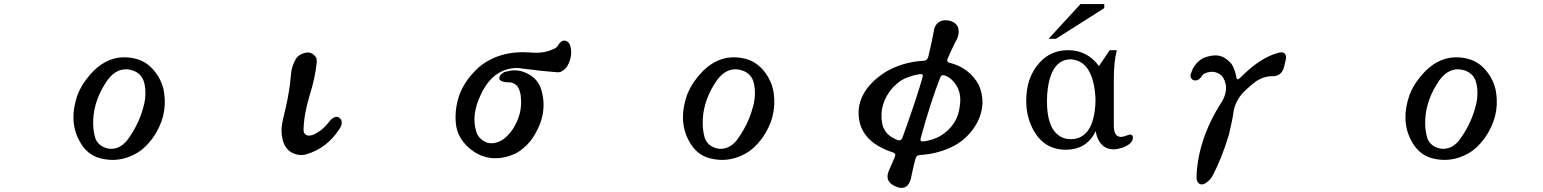

<svg xmlns="http://www.w3.org/2000/svg" viewBox="-20 -724 7596 945"><path d="M562 -440Q609 -446 651 -434Q717 -417 760 -346Q783 -306 788 -266Q805 -149 732 -45Q693 8 649 32Q565 79 473 55Q405 37 369 -34Q318 -131 361 -255Q377 -298 406 -335Q474 -426 562 -440ZM619 -381Q557 -393 510 -331Q444 -237 439 -137Q436 -88 449 -44Q457 -21 479 -6Q520 19 563 1Q584 -8 604 -31Q661 -107 684 -191Q699 -239 695 -286Q693 -309 687 -326Q671 -370 619 -381Z M1478 -463Q1515 -474 1537 -439Q1539 -435 1539 -418Q1531 -340 1505 -258Q1476 -163 1474 -87Q1473 -67 1488 -59Q1510 -50 1548 -75Q1572 -90 1597 -121Q1634 -169 1659 -135Q1668 -112 1648 -85Q1587 6 1489 35Q1469 42 1443 37Q1394 26 1376 -21Q1360 -68 1369 -117Q1377 -157 1387 -197Q1406 -280 1412 -357Q1415 -399 1438 -437Q1452 -456 1478 -463Z M2724 -497Q2741 -526 2759 -524Q2776 -523 2785 -504Q2802 -453 2773 -400Q2765 -385 2746 -374Q2735 -366 2716 -369Q2654 -373 2556 -386Q2517 -394 2477 -383Q2392 -360 2344 -253Q2300 -158 2323 -80Q2327 -63 2340 -47Q2376 -8 2425 -23Q2467 -35 2503 -87Q2551 -161 2544 -240Q2543 -276 2526 -300Q2507 -321 2477 -319Q2455 -319 2439 -331Q2432 -351 2461 -369Q2475 -373 2498 -377Q2531 -380 2557 -370Q2619 -348 2641 -292Q2685 -162 2594 -34Q2561 8 2517 32Q2407 81 2316 25Q2229 -33 2223 -123Q2219 -173 2232 -227Q2255 -320 2339 -395Q2439 -476 2585 -466Q2654 -459 2700 -481Q2716 -486 2724 -497Z M3562 -440Q3609 -446 3651 -434Q3717 -417 3760 -346Q3783 -306 3788 -266Q3805 -149 3732 -45Q3693 8 3649 32Q3565 79 3473 55Q3405 37 3369 -34Q3318 -131 3361 -255Q3377 -298 3406 -335Q3474 -426 3562 -440ZM3619 -381Q3557 -393 3510 -331Q3444 -237 3439 -137Q3436 -88 3449 -44Q3457 -21 3479 -6Q3520 19 3563 1Q3584 -8 3604 -31Q3661 -107 3684 -191Q3699 -239 3695 -286Q3693 -309 3687 -326Q3671 -370 3619 -381Z M4620 -623Q4643 -627 4663 -619Q4683 -612 4694 -593Q4707 -557 4682 -517Q4662 -477 4644 -435Q4637 -419 4654 -415Q4751 -391 4798 -305Q4836 -215 4792 -125Q4745 -36 4655 4Q4584 35 4506 39Q4490 40 4485 60Q4473 107 4463 156Q4448 212 4399 198Q4331 175 4354 118Q4370 83 4385 46Q4391 31 4374 26Q4200 -31 4206 -179Q4213 -288 4337 -369Q4424 -420 4527 -425Q4543 -425 4549 -445Q4565 -511 4579 -585Q4590 -616 4620 -623ZM4505 -359 4496 -357Q4479 -355 4456 -346Q4415 -335 4376 -295Q4304 -214 4322 -116Q4333 -58 4400 -34Q4415 -30 4422 -47Q4494 -247 4521 -345Q4526 -362 4505 -359ZM4693 -293Q4668 -340 4629 -353Q4613 -358 4607 -341Q4559 -218 4511 -42Q4507 -26 4527 -28Q4572 -35 4607 -54Q4695 -108 4704 -203Q4712 -255 4693 -293Z M5415 -684 5177 -533H5141L5298 -704H5415ZM5556 -47Q5556 -15 5501 4Q5478 11 5461 11Q5403 11 5380 -50Q5375 -64 5373 -79Q5330 12 5227 13Q5115 13 5062 -92Q5031 -153 5031 -229Q5031 -344 5097 -416Q5152 -477 5237 -477Q5331 -477 5389 -399L5442 -477H5477Q5462 -422 5462 -329V-108Q5462 -61 5484 -53Q5491 -50 5500 -50Q5506 -50 5541 -62Q5556 -62 5556 -47ZM5372 -236Q5363 -424 5251 -432Q5157 -432 5137 -288Q5133 -258 5133 -225Q5133 -94 5196 -54Q5219 -39 5249 -39Q5349 -39 5368 -177Q5372 -205 5372 -236Z M6265 -462Q6292 -472 6304 -460Q6310 -452 6310 -438L6301 -398Q6288 -344 6235 -349Q6191 -346 6156 -319Q6116 -288 6090 -259Q6059 -219 6052 -179Q6047 -137 6028 -59Q5992 59 5948 141Q5939 160 5913 178Q5883 195 5870 162Q5867 133 5876 72Q5898 -69 5984 -208Q6023 -263 6012 -313Q6004 -341 5991 -353Q5955 -383 5908 -362Q5903 -359 5898 -354Q5880 -321 5852 -330Q5832 -344 5844 -368Q5859 -415 5904 -439Q5972 -465 6012 -436Q6038 -418 6047 -400Q6060 -374 6066 -341Q6069 -325 6088 -345Q6181 -438 6265 -462Z M7118 -440Q7165 -446 7207 -434Q7273 -417 7316 -346Q7339 -306 7344 -266Q7361 -149 7288 -45Q7249 8 7205 32Q7121 79 7029 55Q6961 37 6925 -34Q6874 -131 6917 -255Q6933 -298 6962 -335Q7030 -426 7118 -440ZM7175 -381Q7113 -393 7066 -331Q7000 -237 6995 -137Q6992 -88 7005 -44Q7013 -21 7035 -6Q7076 19 7119 1Q7140 -8 7160 -31Q7217 -107 7240 -191Q7255 -239 7251 -286Q7249 -309 7243 -326Q7227 -370 7175 -381Z"/></svg>

Font: cwTeXKai
Style: Medium
Weight: 500
Version: Version 1.17